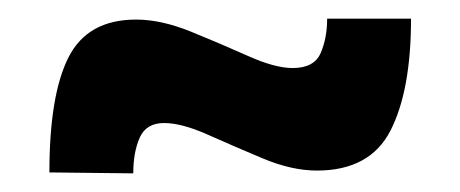

<svg xmlns="http://www.w3.org/2000/svg" viewBox="-20 -383 494 206"><path d="M123 -197 33 -198Q33 -281 53.5 -321.5Q74 -362 126 -362Q153 -362 185 -349Q217 -336 246 -323Q275 -310 294 -310Q317 -310 324 -326Q331 -342 331 -363H421Q421 -286 399 -243Q377 -200 320 -200Q293 -200 262 -213Q231 -226 203 -238.5Q175 -251 156 -251Q137 -251 130 -235.5Q123 -220 123 -197Z"/></svg>

Font: Gemunu Libre ExtraLight ExtraBold
Style: Regular
Weight: 800
Version: Version 1.100